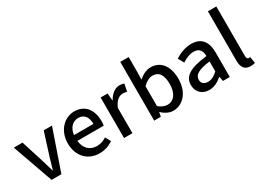

<svg xmlns="http://www.w3.org/2000/svg" viewBox="-29 -1520 3058 2256"><g transform="rotate(-30 1500.0 -392.0)"><path d="M208 0H341L531 -550H419L325 -254C310 -200 293 -144 277 -90H273C257 -144 240 -200 225 -254L131 -550H13Z M855 13C927 13 990 -11 1041 -45L1001 -118C961 -92 919 -77 870 -77C775 -77 709 -140 700 -245H1057C1060 -258 1062 -281 1062 -303C1062 -459 984 -564 838 -564C709 -564 587 -453 587 -274C587 -93 706 13 855 13ZM699 -324C710 -421 771 -474 840 -474C920 -474 963 -419 963 -324Z M1191 0H1305V-343C1340 -430 1394 -461 1439 -461C1461 -461 1475 -458 1494 -452L1515 -552C1498 -560 1480 -564 1453 -564C1394 -564 1336 -522 1297 -451H1294L1285 -550H1191Z M1856 13C1980 13 2093 -95 2093 -284C2093 -453 2014 -564 1875 -564C1817 -564 1758 -533 1711 -492L1714 -586V-797H1600V0H1690L1701 -57H1704C1751 -12 1806 13 1856 13ZM1834 -82C1800 -82 1756 -95 1714 -132V-401C1760 -446 1802 -468 1845 -468C1937 -468 1974 -397 1974 -282C1974 -153 1914 -82 1834 -82Z M2344 13C2410 13 2469 -20 2519 -63H2522L2532 0H2626V-331C2626 -477 2563 -564 2426 -564C2338 -564 2261 -528 2204 -492L2247 -414C2294 -444 2348 -470 2406 -470C2487 -470 2510 -414 2511 -350C2282 -325 2182 -264 2182 -146C2182 -49 2249 13 2344 13ZM2379 -78C2330 -78 2293 -100 2293 -154C2293 -216 2348 -257 2511 -277V-142C2466 -101 2427 -78 2379 -78Z M2903 13C2931 13 2951 9 2965 4L2950 -83C2940 -81 2936 -81 2931 -81C2917 -81 2903 -92 2903 -123V-797H2789V-129C2789 -40 2820 13 2903 13Z"/></g></svg>

Font: Noto Sans T Chinese Medium
Style: Regular
Weight: 500
Designer: Ryoko NISHIZUKA (kana & ideographs); Paul D. Hunt (Latin, Greek & Cyrillic); Wenlong ZHANG (bopomofo); Sandoll Communica
Foundry: Adobe Systems Incorporated
Version: Version 1.000;PS 1;hotconv 1.0.78;makeotf.lib2.5.61930